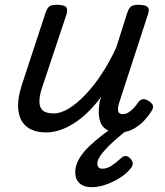

<svg xmlns="http://www.w3.org/2000/svg" viewBox="-20 -535 686 799"><path d="M172 16Q121 16 91.5 -7.5Q62 -31 56.5 -75.5Q51 -120 71 -182L170 -483Q177 -503 186.5 -509Q196 -515 215 -515Q247 -515 255 -505.5Q263 -496 257 -476L155 -170Q144 -137 144 -112.5Q144 -88 158 -75.5Q172 -63 204 -63Q233 -63 266.5 -83.5Q300 -104 335 -140.5Q370 -177 403 -227Q436 -277 464 -338L510 -483Q517 -503 526.5 -509Q536 -515 555 -515Q586 -515 594.5 -505.5Q603 -496 596 -476L477 -111Q472 -97 471 -85Q470 -73 474.5 -66.5Q479 -60 490 -60Q503 -60 514.5 -67Q526 -74 536.5 -85.5Q547 -97 556 -110Q563 -120 574 -122Q585 -124 600 -114Q615 -104 616.5 -94.5Q618 -85 612 -75Q602 -58 583 -36.5Q564 -15 537 0.5Q510 16 476 16Q442 16 423 4Q404 -8 397.5 -27Q391 -46 391 -68.5Q391 -91 395 -113L401 -132Q375 -97 347 -69.5Q319 -42 289.5 -23Q260 -4 230.5 6Q201 16 172 16ZM361 244Q329 244 311 227.5Q293 211 293 182Q293 155 308 128Q323 101 349.5 75.5Q376 50 410.5 23.5Q445 -3 484 -30H548V-25Q515 1 485.5 25Q456 49 433.5 71.5Q411 94 398 112.5Q385 131 385 146Q385 156 390.5 161.5Q396 167 406 167Q425 167 443 155.5Q461 144 484 123Q490 116 500.5 114.5Q511 113 522 124Q529 131 531.5 140.5Q534 150 528 160Q512 183 483.5 202Q455 221 422.5 232.5Q390 244 361 244Z"/></svg>

Font: Playwrite CU
Style: Regular
Weight: 400
Designer: Veronika Burian, José Scaglione
Foundry: TypeTogether
Version: Version 1.002